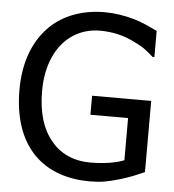

<svg xmlns="http://www.w3.org/2000/svg" viewBox="-53 -789 774 853"><g transform="rotate(5 333.5 -363.0)"><path d="M377.9 14.2C403.8 14.2 425.8 12.7 444.8 9.3C463.9 5.9 486.3 0.5 512.2 -7.3C540 -15.1 576.2 -28.8 619.6 -48.3V-365.7H356V-280.8H523.9V-92.8C488.3 -77.6 430.7 -69.3 374 -69.3C300.3 -69.3 240.7 -95.7 199.2 -146.5C154.8 -198.7 132.8 -272.5 132.8 -367.2C132.8 -424.8 142.6 -475.6 162.1 -519.5C201.2 -606.9 274.9 -656.7 367.2 -656.7C423.3 -656.7 475.1 -643.6 516.6 -622.6C537.6 -612.8 554.7 -603.5 567.4 -594.7C580.1 -585.4 593.8 -574.2 608.4 -561H616.7V-677.7C601.1 -685.1 583.5 -693.4 564.5 -701.7C545.4 -710 528.3 -715.8 513.7 -720.2C468.8 -733.4 423.8 -740.2 378.9 -740.2C275.9 -740.2 186.5 -704.6 127.4 -640.6C65.4 -573.7 32.2 -480 32.2 -364.3C32.2 -241.7 64.9 -145.5 127 -80.6C187.5 -17.6 273.9 14.2 377.9 14.2Z"/></g></svg>

Font: SG Kara Light
Style: Regular
Weight: 400
Designer: Damoon Khanjanzadeh
Version: Version 1.000